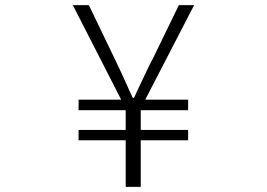

<svg xmlns="http://www.w3.org/2000/svg" viewBox="-20 -728 1040 748"><path d="M469.7 0V-181.6H286.1V-221.7H469.7V-298.8H286.1V-339.8H452.1L263.7 -708H326.2L426.8 -499Q439.5 -473.6 462.4 -422.9Q485.4 -372.1 497.1 -346.7H502Q510.7 -366.2 525.4 -397Q540 -427.7 551.8 -452.6Q563.5 -477.5 575.2 -499L676.8 -708H736.3L545.9 -339.8H712.9V-298.8H528.3V-221.7H712.9V-181.6H528.3V0Z"/></svg>

Font: GenEi Gothic M Light
Style: Regular
Weight: 300
Designer: o_tamon (Modified); [Source Han Sans]
Ryoko NISHIZUKA  (kana & ideographs); Paul D. Hunt (Latin, Greek & Cyrillic); Wenl
Version: Version 1.1a;Original Version 1.004